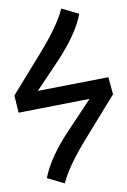

<svg xmlns="http://www.w3.org/2000/svg" viewBox="-54 -793 560 845"><g transform="rotate(5 226.0 -370.5)"><path d="M415 -470 442 -397 341 -194Q276 -63 265 12L184 -4Q193 -96 261 -221L341 -368L35 -280L10 -354L106 -547Q171 -678 182 -753L263 -737Q254 -645 186 -520L111 -383Z"/></g></svg>

Font: Fira Sans
Style: Regular
Weight: 400
Designer: Carrois Corporate & Edenspiekermann AG
Foundry: Carrois Corporate GbR & Edenspiekermann AG
Version: Version 4.106;PS 004.106;hotconv 1.0.70;makeotf.lib2.5.58329